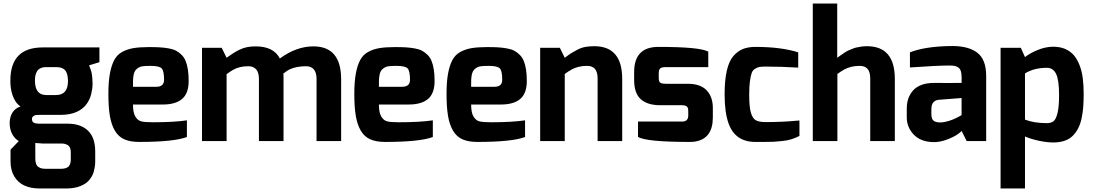

<svg xmlns="http://www.w3.org/2000/svg" viewBox="-20 -803 6227 1093"><path d="M35 -102Q35 -136 50.5 -161.5Q66 -187 97 -197Q89 -202 82 -209Q75 -216 69.5 -224Q64 -232 59.5 -241.5Q55 -251 51.5 -261Q48 -271 45.5 -281.5Q43 -292 41.5 -302.5Q40 -313 39.5 -323.5Q39 -334 39 -344Q39 -533 223 -533H546V-449L487 -431Q487 -431 490 -423.5Q493 -416 493.5 -414.5Q494 -413 496.5 -406Q499 -399 500 -395Q501 -391 502.5 -383Q504 -375 504.5 -367.5Q505 -360 506 -349.5Q507 -339 507 -327Q507 -312 505 -297.5Q503 -283 499 -267Q495 -251 488.5 -237Q482 -223 472 -209.5Q462 -196 448 -185Q434 -174 416.5 -166Q399 -158 375.5 -153.5Q352 -149 325 -149H202Q191 -149 184 -148Q177 -147 169.5 -141.5Q162 -136 162 -126Q162 -110 172.5 -104.5Q183 -99 202 -99H365Q439 -99 480.5 -59.5Q522 -20 522 59V116Q522 131 520 144.5Q518 158 514.5 172Q511 186 504 198.5Q497 211 488 222Q479 233 466 241.5Q453 250 437 256.5Q421 263 400.5 266.5Q380 270 356 270H206Q157 270 120.5 254Q84 238 62 202.5Q40 167 40 116V49L87 0Q76 -6 67 -15.5Q58 -25 50.5 -38Q43 -51 39 -67.5Q35 -84 35 -102ZM181 99Q181 118 185.5 130Q190 142 199.5 148Q209 154 218.5 156Q228 158 244 158H326Q345 158 356.5 153.5Q368 149 373.5 141Q379 133 381 124Q383 115 383 102V63Q383 57 382 52Q381 47 380 42.5Q379 38 376.5 34.5Q374 31 371 27.5Q368 24 364 22Q360 20 355 18Q350 16 344 15Q338 14 331 14H223L181 11ZM179 -344Q179 -262 243 -262H299Q368 -262 367 -344Q366 -386 350.5 -403.5Q335 -421 298 -421H245Q224 -421 210.5 -414.5Q197 -408 190.5 -396.5Q184 -385 181.5 -373Q179 -361 179 -344Z M597 -268Q597 -337 605.5 -383.5Q614 -430 630 -460.5Q646 -491 675 -507Q704 -523 739.5 -529Q775 -535 829 -535Q865 -535 890 -533.5Q915 -532 940.5 -527.5Q966 -523 982 -514.5Q998 -506 1013 -491.5Q1028 -477 1036.5 -456.5Q1045 -436 1049.5 -407.5Q1054 -379 1054 -342Q1054 -272 1017 -240Q980 -208 906 -208H737Q737 -162 750.5 -139.5Q764 -117 784.5 -112Q805 -107 849 -107Q972 -107 1044 -118V-23Q969 5 772 5Q721 5 687.5 -10Q654 -25 634 -59Q614 -93 605.5 -143Q597 -193 597 -268ZM737 -309H870Q914 -309 914 -349Q914 -399 900.5 -413.5Q887 -428 837 -428Q805 -428 789.5 -425.5Q774 -423 759.5 -411.5Q745 -400 740.5 -376Q736 -352 737 -309Z M1130 0V-531H1242L1270 -474Q1273 -476 1278 -480Q1300 -495 1311.5 -502.5Q1323 -510 1343.5 -520Q1364 -530 1386 -534.5Q1408 -539 1435 -539Q1538 -539 1573 -470Q1667 -539 1764 -539Q1922 -539 1922 -352V0H1782V-354Q1782 -390 1766.5 -408Q1751 -426 1723 -426Q1710 -426 1698 -425Q1686 -424 1674.5 -422Q1663 -420 1652.5 -417Q1642 -414 1632 -409.5Q1622 -405 1612.5 -398.5Q1603 -392 1593 -384Q1593 -383 1593.5 -378.5Q1594 -374 1594 -369Q1594 -364 1594 -359Q1594 -354 1594 -353V0H1454V-354Q1454 -372 1450 -386Q1446 -400 1438 -408.5Q1430 -417 1419 -421.5Q1408 -426 1395 -426Q1368 -426 1347 -421Q1326 -416 1309 -406.5Q1292 -397 1270 -381V0Z M1997 -268Q1997 -337 2005.5 -383.5Q2014 -430 2030 -460.5Q2046 -491 2075 -507Q2104 -523 2139.5 -529Q2175 -535 2229 -535Q2265 -535 2290 -533.5Q2315 -532 2340.5 -527.5Q2366 -523 2382 -514.5Q2398 -506 2413 -491.5Q2428 -477 2436.5 -456.5Q2445 -436 2449.5 -407.5Q2454 -379 2454 -342Q2454 -272 2417 -240Q2380 -208 2306 -208H2137Q2137 -162 2150.5 -139.5Q2164 -117 2184.5 -112Q2205 -107 2249 -107Q2372 -107 2444 -118V-23Q2369 5 2172 5Q2121 5 2087.5 -10Q2054 -25 2034 -59Q2014 -93 2005.5 -143Q1997 -193 1997 -268ZM2137 -309H2270Q2314 -309 2314 -349Q2314 -399 2300.5 -413.5Q2287 -428 2237 -428Q2205 -428 2189.5 -425.5Q2174 -423 2159.5 -411.5Q2145 -400 2140.5 -376Q2136 -352 2137 -309Z M2522 -268Q2522 -337 2530.5 -383.5Q2539 -430 2555 -460.5Q2571 -491 2600 -507Q2629 -523 2664.5 -529Q2700 -535 2754 -535Q2790 -535 2815 -533.5Q2840 -532 2865.5 -527.5Q2891 -523 2907 -514.5Q2923 -506 2938 -491.5Q2953 -477 2961.5 -456.5Q2970 -436 2974.5 -407.5Q2979 -379 2979 -342Q2979 -272 2942 -240Q2905 -208 2831 -208H2662Q2662 -162 2675.5 -139.5Q2689 -117 2709.5 -112Q2730 -107 2774 -107Q2897 -107 2969 -118V-23Q2894 5 2697 5Q2646 5 2612.5 -10Q2579 -25 2559 -59Q2539 -93 2530.5 -143Q2522 -193 2522 -268ZM2662 -309H2795Q2839 -309 2839 -349Q2839 -399 2825.5 -413.5Q2812 -428 2762 -428Q2730 -428 2714.5 -425.5Q2699 -423 2684.5 -411.5Q2670 -400 2665.5 -376Q2661 -352 2662 -309Z M3055 0V-531H3167L3195 -474Q3220 -493 3230.5 -499.5Q3241 -506 3264 -518.5Q3287 -531 3310.5 -535.5Q3334 -540 3363 -540Q3522 -540 3522 -354V0H3382V-356Q3382 -394 3366.5 -411Q3351 -428 3323 -428Q3295 -428 3273.5 -422.5Q3252 -417 3234.5 -407.5Q3217 -398 3195 -382V0Z M3590 -347V-393Q3590 -536 3728 -536Q3965 -536 4012 -509V-421H3771Q3758 -421 3749.5 -419Q3741 -417 3737 -412Q3733 -407 3731.5 -401Q3730 -395 3730 -384V-360Q3730 -337 3740 -331.5Q3750 -326 3771 -326H3897Q3934 -326 3961.5 -315.5Q3989 -305 4005.5 -286Q4022 -267 4030 -242.5Q4038 -218 4038 -189V-134Q4038 -14 3937 3Q3923 5 3908 5Q3656 5 3612 -24V-111H3863Q3898 -111 3898 -145V-170Q3898 -182 3895.5 -189Q3893 -196 3885 -200Q3877 -204 3863 -204H3739Q3666 -204 3628 -238Q3590 -272 3590 -347Z M4105 -266Q4105 -346 4117.5 -400.5Q4130 -455 4154.5 -483.5Q4179 -512 4209 -524Q4239 -536 4280 -536Q4427 -536 4524 -505V-418Q4429 -424 4340 -424Q4316 -424 4304.5 -422Q4293 -420 4279 -412Q4265 -404 4259 -387Q4253 -370 4249 -340Q4245 -310 4245 -263Q4245 -195 4254.5 -162Q4264 -129 4282.5 -118.5Q4301 -108 4340 -108Q4381 -108 4429 -110Q4477 -112 4504 -115L4531 -117V-29Q4509 -18 4486 -10.5Q4463 -3 4430.5 0Q4398 3 4384.5 4Q4371 5 4328 5Q4285 5 4280 5Q4166 5 4128 -99Q4105 -162 4105 -266Z M4607 0V-783H4746V-474Q4761 -485 4765.5 -488Q4770 -491 4784.5 -501Q4799 -511 4806 -514Q4813 -517 4828 -523.5Q4843 -530 4854.5 -532.5Q4866 -535 4882 -537.5Q4898 -540 4915 -540Q5074 -540 5074 -354V0H4934V-356Q4934 -394 4918.5 -411Q4903 -428 4875 -428Q4847 -428 4825.5 -422.5Q4804 -417 4786.5 -407.5Q4769 -398 4747 -382V0Z M5142 -135V-185Q5142 -216 5150.5 -241Q5159 -266 5177 -287Q5195 -308 5225.5 -319.5Q5256 -331 5298 -331Q5337 -331 5375.5 -330.5Q5414 -330 5454 -331Q5455 -364 5454 -365Q5454 -386 5449.5 -399Q5445 -412 5435 -419Q5425 -426 5413 -428Q5401 -430 5383 -430Q5318 -430 5160 -419V-505Q5249 -540 5402 -541Q5494 -541 5544 -502.5Q5594 -464 5594 -370V0H5483L5454 -58Q5450 -51 5428.5 -36.5Q5407 -22 5368 -7.5Q5329 7 5292 6Q5220 4 5181 -37.5Q5142 -79 5142 -135ZM5282 -155Q5282 -125 5295 -115.5Q5308 -106 5332 -106Q5344 -106 5357 -108.5Q5370 -111 5381.5 -114.5Q5393 -118 5404 -122.5Q5415 -127 5424 -131.5Q5433 -136 5439.5 -139.5Q5446 -143 5450 -145.5Q5454 -148 5454 -148V-245L5325 -235Q5312 -234 5303 -228.5Q5294 -223 5289.5 -215Q5285 -207 5283.5 -199Q5282 -191 5282 -181Z M5676 270V-531H5791L5815 -478Q5844 -501 5888.5 -519Q5933 -537 5976 -537Q6015 -537 6044.5 -524Q6074 -511 6093.5 -488Q6113 -465 6126 -431Q6139 -397 6144 -357Q6149 -317 6149 -268Q6149 -227 6146.5 -194Q6144 -161 6137 -128.5Q6130 -96 6117.5 -72Q6105 -48 6086.5 -29.5Q6068 -11 6040 -1.5Q6012 8 5976 8Q5940 8 5895 -1.5Q5850 -11 5815 -26V270ZM5815 -122Q5867 -102 5940 -102Q5964 -102 5978 -113.5Q5992 -125 6000.5 -161Q6009 -197 6009 -262Q6009 -348 5992 -382.5Q5975 -417 5940 -417Q5866 -417 5815 -385Z"/></svg>

Font: Mina
Style: Bold
Weight: 700
Version: Version 1.000